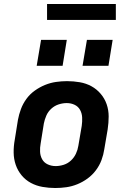

<svg xmlns="http://www.w3.org/2000/svg" viewBox="-20 -935 640 963"><path d="M257 8Q225 8 193.5 2.5Q162 -3 135 -17.5Q108 -32 88.5 -55.5Q69 -79 59 -108Q49 -137 48.5 -169Q48 -201 54 -234L70 -334Q75 -361 85 -388Q95 -415 112.5 -439Q130 -463 154.5 -480.5Q179 -498 206 -509Q233 -520 261 -524Q289 -528 316 -528Q349 -528 380.5 -522.5Q412 -517 438.5 -502.5Q465 -488 485 -464.5Q505 -441 515 -412Q525 -383 525 -351Q525 -319 520 -286L503 -186Q499 -159 489 -132Q479 -105 461 -81Q443 -57 419 -39.5Q395 -22 368 -11Q341 0 313 4Q285 8 257 8ZM259 -102Q279 -102 299.5 -108.5Q320 -115 336 -130Q352 -145 361 -164.5Q370 -184 373 -204L390 -304Q393 -325 392 -346Q391 -367 381.5 -384Q372 -401 354 -409.5Q336 -418 315 -418Q295 -418 274.5 -411.5Q254 -405 237.5 -390Q221 -375 212.5 -355.5Q204 -336 200 -316L184 -216Q180 -195 181 -174Q182 -153 191.5 -136Q201 -119 219.5 -110.5Q238 -102 259 -102ZM394 -605 416 -735H545L524 -605ZM164 -605 186 -735H315L294 -605ZM561 -835H216V-915H561Z"/></svg>

Font: Iosevka SS04 XBd Ex
Style: Italic
Weight: 800
Width: 7
Italic angle: -9°
Monospace: yes
Designer: Belleve Invis
Foundry: Belleve Invis
Version: Version 19.0.0; ttfautohint (v1.8.4)